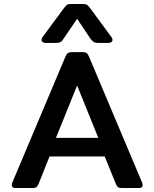

<svg xmlns="http://www.w3.org/2000/svg" viewBox="-20 -941 773 961"><path d="M188 -741Q188 -750 195 -758L299 -899Q310 -913 315.5 -917Q321 -921 337 -921H394Q410 -921 416 -916.5Q422 -912 432 -899L536 -758Q543 -750 543 -741Q543 -734 537 -730Q531 -726 521 -726H474Q457 -726 449.5 -730.5Q442 -735 433 -747L366 -847L298 -747Q291 -735 283 -730.5Q275 -726 258 -726H211Q201 -726 194.5 -730Q188 -734 188 -741ZM39 -15Q39 -21 42 -28L306 -654Q312 -669 319 -674.5Q326 -680 339 -680H394Q408 -680 414.5 -674.5Q421 -669 427 -654L691 -28Q694 -21 694 -15Q694 0 677 0H590Q577 0 571.5 -3.5Q566 -7 561 -18L504 -158H228L172 -18Q167 -7 161.5 -3.5Q156 0 143 0H56Q39 0 39 -15ZM472 -251 366 -513 260 -251Z"/></svg>

Font: Mitr
Style: Regular
Weight: 400
Designer: Thanarat Vachiruckul
Foundry: Cadson Demak
Version: Version 1.002